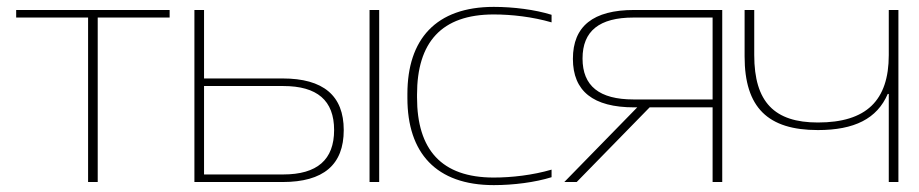

<svg xmlns="http://www.w3.org/2000/svg" viewBox="-20 -529 2671 558"><path d="M236 0H264V-478H473V-500H27V-478H236Z M545 0H801C920 0 979 -50 979 -151C979 -251 920 -301 801 -301H573V-500H545ZM573 -22V-279H803C902 -279 951 -237 951 -151C951 -65 902 -22 803 -22ZM1054 0H1082V-500H1054Z M1164 -256V-244C1164 -85 1247 9 1415 9C1472 9 1535 1 1583 -14V-36C1528 -20 1467 -13 1415 -13C1263 -13 1192 -94 1192 -246V-254C1192 -406 1263 -487 1415 -487C1467 -487 1528 -480 1583 -464V-486C1535 -501 1472 -509 1415 -509C1247 -509 1164 -415 1164 -256Z M2079 -500H1823C1704 -500 1645 -453 1645 -358C1645 -264 1704 -217 1823 -217H1832L1620 0H1656L1868 -217H2051V0H2079ZM1673 -359C1673 -439 1722 -478 1821 -478H2051V-240H1821C1722 -240 1673 -279 1673 -359Z M2591 0V-500H2563V-369C2563 -237 2498 -173 2357 -173C2231 -173 2172 -232 2172 -369V-500H2144V-365C2144 -216 2212 -151 2357 -151C2463 -151 2529 -184 2560 -256H2563V0Z"/></svg>

Font: LT Wave Thin
Style: Regular
Weight: 100
Designer: Daniel Lyons
Version: Version 2.5 (Glyphs App)